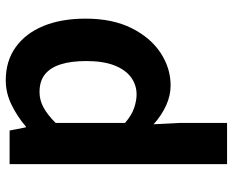

<svg xmlns="http://www.w3.org/2000/svg" viewBox="-92 -522 828 684"><g transform="rotate(-90 322.0 -180.0)"><path d="M79.3 214.9V-559.8H199L210.4 -501.9H213.2Q248.3 -532.1 290.5 -552.8Q332.7 -573.5 377.8 -573.5Q446.7 -573.5 496 -538.1Q545.4 -502.6 571.5 -439.1Q597.6 -375.6 597.6 -288.9Q597.6 -192.9 563.6 -125Q529.5 -57.1 475.3 -21.7Q421.2 13.8 359.7 13.8Q323.5 13.8 288.4 -2.2Q253.2 -18.1 221.3 -46.8L226 44.4V214.9ZM327.6 -107.4Q361 -107.4 388.1 -126.9Q415.2 -146.4 430.9 -186.2Q446.5 -226.1 446.5 -286.6Q446.5 -340.3 434.9 -377.5Q423.2 -414.6 399.1 -433.9Q375.1 -453.2 335.8 -453.2Q307.5 -453.2 281.2 -439Q255 -424.9 226 -395.7V-148.7Q252.7 -125.3 279 -116.3Q305.2 -107.4 327.6 -107.4Z"/></g></svg>

Font: Noto Sans HK Thin
Style: Regular
Weight: 100
Designer: Ryoko NISHIZUKA 西塚涼子 (kana, bopomofo & ideographs); Paul D. Hunt (Latin, Greek & Cyrillic); Sandoll Communications 산돌커뮤니
Foundry: Adobe
Version: Version 2.004-H2;hotconv 1.0.118;makeotfexe 2.5.65603